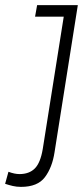

<svg xmlns="http://www.w3.org/2000/svg" viewBox="-59 -720 324 750"><path d="M-39 -2 -26 -49Q-2 -40 17 -40Q55 -40 77 -62Q99 -84 108 -138L190 -655H78L86 -700H245L154 -125Q145 -66 116.5 -28Q88 10 23 10Q6 10 -9 6.5Q-24 3 -39 -2Z"/></svg>

Font: Georama ExtraCondensed Light
Style: Italic
Weight: 300
Width: 2
Italic angle: -9°
Designer: Jean-Baptiste Levee
Foundry: Production Type
Version: Version 1.000